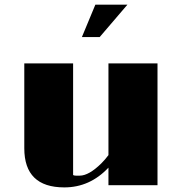

<svg xmlns="http://www.w3.org/2000/svg" viewBox="-20 -793 769 822"><path d="M255.4 9.3Q84 9.3 84 -158.2V-521.5H293V-43.5Q297.9 -41 305.2 -41H321.3Q360.4 -41 414.1 -93.8Q430.2 -109.9 444.3 -128.9V-521.5H654.3V0H444.3V-75.2Q364.7 9.3 255.4 9.3ZM388.2 -772.9H525.4L406.7 -634.3H330.6Z"/></svg>

Font: Limelight
Style: Regular
Weight: 400
Designer: Nicole Fally
Foundry: Nicole Fally
Version: Version 1.002